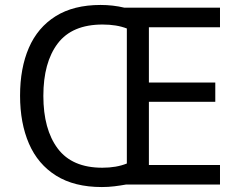

<svg xmlns="http://www.w3.org/2000/svg" viewBox="-20 -745 968 775"><path d="M386 -725Q436 -725 482 -714H868V-635H581V-412H849V-334H581V-79H868V0H488Q466 4 441.5 7Q417 10 391 10Q280 10 206.5 -36Q133 -82 97 -165Q61 -248 61 -359Q61 -470 96.5 -552Q132 -634 204.5 -679.5Q277 -725 386 -725ZM394 -646Q271 -646 213 -569.5Q155 -493 155 -358Q155 -223 213 -145.5Q271 -68 393 -68Q450 -68 492 -85V-630Q451 -646 394 -646Z"/></svg>

Font: Noto Sans Samaritan
Style: Regular
Weight: 400
Designer: Monotype Design Team
Foundry: Monotype Imaging Inc.
Version: Version 2.001; ttfautohint (v1.8.4.7-5d5b)